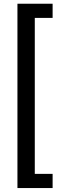

<svg xmlns="http://www.w3.org/2000/svg" viewBox="-20 -832 305 1005"><path d="M255.4 -738.3H162.1V78.1H255.4V152.3H71.3V-812.5H255.4Z"/></svg>

Font: Vazir
Style: Regular
Weight: 400
Designer: Saber Rastikerdar
Foundry: Saber Rastikerdar
Version: Version 30.0.0